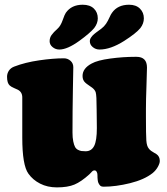

<svg xmlns="http://www.w3.org/2000/svg" viewBox="-20 -772 706 812"><path d="M315.4 -599.1Q264.6 -562.5 231 -562.5Q214.8 -562.5 202.4 -572.8Q189.9 -583 189.9 -597.7Q189.9 -612.3 198 -623.8Q206.1 -635.3 223.6 -650.9Q236.3 -662.1 244.9 -686.5Q253.4 -710.9 258.3 -717.8Q282.2 -752 329.6 -752Q360.4 -752 377 -735.8Q393.6 -719.7 393.6 -694.3Q393.6 -673.3 378.4 -653.3Q360.4 -631.8 315.4 -599.1ZM505.4 -599.1Q447.8 -562.5 400.9 -562.5Q384.8 -562.5 372.3 -572.8Q359.9 -583 359.9 -597.7Q359.9 -602.1 361.3 -606.2Q362.8 -610.4 366 -614.7Q369.1 -619.1 372.1 -622.3Q375 -625.5 380.6 -629.9Q386.2 -634.3 389.4 -636.7Q392.6 -639.2 399.4 -644Q406.2 -648.9 408.7 -650.9Q420.4 -659.7 428.5 -671.6Q436.5 -683.6 442.6 -697.5Q448.7 -711.4 453.6 -717.8Q477.5 -752 525.9 -752Q555.2 -752 571.8 -735.6Q588.4 -719.2 588.4 -694.3Q588.4 -672.4 573.7 -653.3Q555.7 -631.3 505.4 -599.1ZM597.2 -311.5V-277.3Q597.2 -201.2 598.9 -177.5Q600.6 -153.8 609.4 -143.6Q613.3 -138.2 619.4 -133.8Q625.5 -129.4 632.3 -125.7Q639.2 -122.1 641.1 -120.6Q655.8 -110.8 655.8 -91.3Q655.8 -81.1 647.5 -66.2Q639.2 -51.3 625.5 -40Q590.3 -12.2 530 2.7Q469.7 17.6 418 17.6Q409.7 17.6 405.3 14.4Q400.9 11.2 396.5 2.4Q392.1 -6.3 392.1 -32.7Q392.1 -40 388.7 -45.7Q385.3 -51.3 379.9 -51.3Q375.5 -51.3 372.6 -49.3Q369.6 -47.4 365.2 -42.2Q360.8 -37.1 357.9 -34.7Q323.2 -3.4 294.9 8.5Q266.6 20.5 220.7 20.5Q180.7 20.5 149.7 4.6Q118.7 -11.2 100.1 -37.6Q74.2 -73.2 74.2 -189.9V-359.9Q74.2 -382.8 55.2 -392.6Q53.7 -393.6 40 -399.4Q26.4 -405.3 21 -410.6Q9.8 -420.4 9.8 -447.3Q9.8 -460.9 17.3 -472.7Q24.9 -484.4 39.6 -490.2Q86.4 -508.3 145.5 -516.8Q204.6 -525.4 250.5 -525.4Q266.1 -525.4 278.1 -514.9Q290 -504.4 290 -487.8Q290 -485.8 288.3 -394.5Q286.6 -303.2 286.6 -211.4Q286.6 -189.5 289.8 -174.1Q293 -158.7 297.4 -150.6Q301.8 -142.6 309.8 -138.4Q317.9 -134.3 324.5 -133.3Q331.1 -132.3 342.3 -132.3Q366.7 -132.3 378.2 -154.8Q389.6 -177.2 389.6 -230Q389.6 -244.1 389.2 -268.6Q388.7 -293 388.7 -310.5Q388.7 -368.7 384.8 -381.3Q381.8 -391.6 370.1 -400.9Q365.7 -404.3 355.2 -411.4Q344.7 -418.5 340.8 -422.4Q329.1 -432.6 329.1 -450.7Q329.1 -482.9 367.7 -503.4Q392.1 -517.1 446.3 -524.4Q500.5 -531.7 551.8 -531.7H557.1Q601.6 -531.7 601.6 -486.3Q601.6 -467.8 599.4 -408.7Q597.2 -349.6 597.2 -311.5Z"/></svg>

Font: Cooper* Black
Style: Regular
Weight: 900
Designer: Owen Earl
Foundry: indestructible type*
Version: Version 0.001